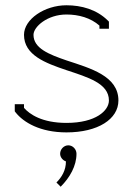

<svg xmlns="http://www.w3.org/2000/svg" viewBox="-20 -493 504 728"><path d="M208 90C208 103 218 115 230 119C230 153 214 179 194 199L210 215C245 180 270 136 270 90C270 73 256 58 239 58C222 58 208 73 208 90ZM232 -264C165 -287 107 -310 107 -361C107 -391 159 -438 232 -438C279 -438 324 -425 357 -396V-384H393V-411L388 -416C346 -457 289 -473 232 -473C149 -473 71 -420 71 -361C71 -284 152 -254 232 -227C313 -200 393 -177 393 -112C393 -74 344 -27 232 -27C139 -27 92 -60 71 -84V-98H36V-71L39 -67C69 -29 132 9 232 9C351 9 429 -41 429 -112C429 -205 323 -234 232 -264Z"/></svg>

Font: Rawengulk
Style: Regular
Weight: 400
Version: Version 0.9